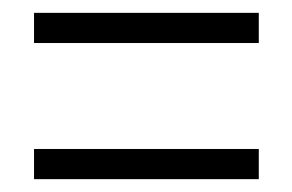

<svg xmlns="http://www.w3.org/2000/svg" viewBox="-20 -585 454 299"><path d="M33 -518H383V-565H33ZM33 -306H383V-353H33Z"/></svg>

Font: Noto Sans Kannada UI ExtraCondensed Light
Style: Regular
Weight: 300
Width: 2
Designer: Jelle Bosma - Monotype Design Team
Foundry: Monotype Imaging Inc.
Version: Version 2.005